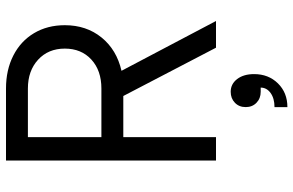

<svg xmlns="http://www.w3.org/2000/svg" viewBox="-189 -551 978 640"><g transform="rotate(-90 300.0 -231.0)"><path d="M536 -504Q536 -432 495 -381.5Q454 -331 384 -315L550 0H461L300 -309H163V0H85V-700H325Q387 -700 435 -675.5Q483 -651 509.5 -606.5Q536 -562 536 -504ZM458 -504Q458 -559 421 -593Q384 -627 325 -627H163V-382H325Q385 -382 421.5 -415.5Q458 -449 458 -504ZM328 149H314Q292 149 277.5 135Q263 121 263 99Q263 77 277.5 63Q292 49 314 49Q340 49 356.5 70.5Q373 92 373 127Q373 175 342 206.5Q311 238 263 238V195Q292 195 310 182Q328 169 328 149Z"/></g></svg>

Font: MedMera Sans
Style: Regular
Weight: 400
Designer: Kasper Nordkvist
Foundry: UNCUT.wtf
Version: Version 1.300